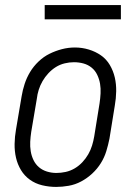

<svg xmlns="http://www.w3.org/2000/svg" viewBox="-20 -728 540 756"><path d="M201 8Q173 8 146 1.5Q119 -5 97.5 -20.5Q76 -36 62.5 -58.5Q49 -81 43 -107Q37 -133 37.5 -161.5Q38 -190 43 -218L65 -348Q69 -373 77 -397.5Q85 -422 98.5 -444.5Q112 -467 132 -486Q152 -505 175.5 -516.5Q199 -528 224 -534.5Q249 -541 275 -541Q303 -541 329.5 -533Q356 -525 377.5 -510Q399 -495 412.5 -472Q426 -449 432 -423Q438 -397 437.5 -368.5Q437 -340 432 -312L411 -182Q406 -157 398.5 -132.5Q391 -108 377 -85.5Q363 -63 343 -44.5Q323 -26 299.5 -13.5Q276 -1 250.5 3.5Q225 8 201 8ZM202 -47Q220 -47 238.5 -51Q257 -55 274 -65Q291 -75 304.5 -89.5Q318 -104 327.5 -120.5Q337 -137 342.5 -155Q348 -173 351 -191L372 -321Q375 -341 376 -360.5Q377 -380 374 -398Q371 -416 363 -433Q355 -450 341 -461.5Q327 -473 309 -478Q291 -483 271 -483Q253 -483 234.5 -478.5Q216 -474 200 -464Q184 -454 170.5 -439.5Q157 -425 147.5 -408.5Q138 -392 132.5 -374.5Q127 -357 125 -339L103 -209Q100 -189 99 -170Q98 -151 101 -132.5Q104 -114 112 -97.5Q120 -81 133.5 -69.5Q147 -58 165 -52.5Q183 -47 202 -47ZM156 -652V-708H456V-652Z"/></svg>

Font: Iosevka Slab Light
Style: Italic
Weight: 300
Italic angle: -9°
Monospace: yes
Designer: Belleve Invis
Foundry: Belleve Invis
Version: Version 11.1.1; ttfautohint (v1.8.3)